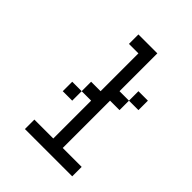

<svg xmlns="http://www.w3.org/2000/svg" viewBox="-198 -792 897 897"><g transform="rotate(45 250.0 -344.0)"><path d="M437.5 0V-62.5H312.5V-375H375V-437.5H312.5Q312.5 -437.5 312.5 -687.5H187.5V-625H250Q250 -625 250 -375H187.5V-312.5H125V-250H187.5V-312.5H250Q250 -312.5 250 -62.5H125V0ZM437.5 -437.5V-500H375V-437.5Z"/></g></svg>

Font: UnifontExMono
Style: Regular
Weight: 500
Version: Version 15.0.06